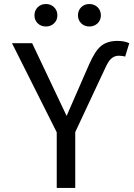

<svg xmlns="http://www.w3.org/2000/svg" viewBox="-20 -917 655 937"><path d="M590.8 -641Q584.6 -642.6 577.2 -643.8Q569.7 -645.1 560 -645.1Q539.5 -645.1 524.4 -632.3Q509.2 -619.5 494.9 -587.7L347.2 -272.3V0H256.9V-271.3L38.5 -706.2H136.9L305.1 -351.3L414.4 -601.5Q444.1 -669.7 474.4 -693.6Q504.6 -717.4 553.3 -717.4Q570.8 -717.4 584.6 -714.6Q598.5 -711.8 610.8 -706.2ZM204.6 -787.7Q180 -787.7 164.1 -803.1Q148.2 -818.5 148.2 -842.1Q148.2 -866.2 164.1 -881.8Q180 -897.4 204.6 -897.4Q227.7 -897.4 243.8 -881.8Q260 -866.2 260 -842.1Q260 -818.5 243.8 -803.1Q227.7 -787.7 204.6 -787.7ZM415.9 -787.7Q392.3 -787.7 376.4 -803.1Q360.5 -818.5 360.5 -842.1Q360.5 -866.2 376.4 -881.8Q392.3 -897.4 415.9 -897.4Q440 -897.4 456.2 -881.8Q472.3 -866.2 472.3 -842.1Q472.3 -818.5 456.2 -803.1Q440 -787.7 415.9 -787.7Z"/></svg>

Font: FiraCode Nerd Font
Style: Regular
Weight: 400
Designer: Carrois Corporate, Edenspiekermann AG, Nikita Prokopov
Foundry: Carrois Corporate, Edenspiekermann AG, Nikita Prokopov
Version: Version 6.002;Nerd Fonts 2.2.2